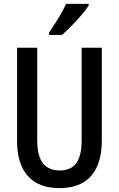

<svg xmlns="http://www.w3.org/2000/svg" viewBox="-20 -960 614 990"><path d="M505 -714V-235Q505 -116 450 -53Q395 10 286 10Q180 10 124 -52Q68 -114 68 -234V-714H172V-236Q172 -155 201.5 -118Q231 -81 288 -81Q346 -81 373.5 -119Q401 -157 401 -237V-714ZM437 -940V-931Q424 -911 400 -882.5Q376 -854 348.5 -826.5Q321 -799 300 -780H233V-792Q258 -828 281.5 -867Q305 -906 321 -940Z"/></svg>

Font: Avrile Sans Condensed Medium
Style: Regular
Weight: 500
Width: 3
Designer: Monotype Design Team
Foundry: Monotype Imaging Inc.
Version: Version 2.001;September 10, 2019;FontCreator 11.5.0.2425 64-